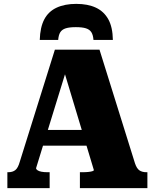

<svg xmlns="http://www.w3.org/2000/svg" viewBox="-20 -970 798 990"><path d="M373 -950Q314 -950 272 -930.5Q230 -911 208.5 -870.5Q187 -830 185 -764H280Q282 -790 291 -804Q300 -818 319 -824Q338 -830 371 -830Q404 -830 423 -824Q442 -818 451 -804Q460 -790 462 -764H562Q561 -830 538.5 -870.5Q516 -911 474.5 -930.5Q433 -950 373 -950ZM177 -300H448L453 -219H173ZM297 -647 325 -619 166 -103Q166 -97 173.5 -92Q181 -87 194 -84.5Q207 -82 225 -82H236V0H18V-82H23Q45 -82 59 -93Q73 -104 82 -136L263 -714H493L676 -128Q685 -101 699 -91.5Q713 -82 735 -82H740V0H392V-82H405Q423 -82 436.5 -83.5Q450 -85 457 -87.5Q464 -90 464 -93Z"/></svg>

Font: Roboto Serif 20pt ExtraBold
Style: Regular
Weight: 800
Version: Version 1.008